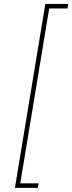

<svg xmlns="http://www.w3.org/2000/svg" viewBox="-20 -791 357 949"><path d="M53.7 137.7 204.1 -771.5H317.4L314 -749H223.1L80.1 115.2H170.9L167 137.7Z"/></svg>

Font: Inter 16pt Thin
Style: Italic
Weight: 250
Italic angle: -9.3988°
Version: Version 4.001;git-66647c0bb